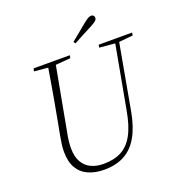

<svg xmlns="http://www.w3.org/2000/svg" viewBox="-151 -969 1022 1106"><g transform="rotate(-20 360.0 -416.0)"><path d="M211 -648 112 -657 116 -674H338L335 -657L227 -648ZM300 14Q246 14 204 -4.5Q162 -23 139 -62Q116 -101 116 -163Q116 -184 119 -207.5Q122 -231 127 -257L143 -342Q156 -413 166 -468Q176 -523 184 -572.5Q192 -622 201 -674H248L171 -258Q166 -234 163.5 -211.5Q161 -189 161 -167Q161 -116 180 -83Q199 -50 232 -34.5Q265 -19 308 -19Q372 -19 417 -42.5Q462 -66 491.5 -119.5Q521 -173 537 -264L612 -674H636L559 -247Q542 -156 508.5 -98.5Q475 -41 423.5 -13.5Q372 14 300 14ZM614 -648 512 -657 515 -674H720L717 -657L624 -648ZM384 -739Q408 -758 432 -778Q456 -798 479 -817Q499 -833 510 -839.5Q521 -846 531 -846Q540 -846 545 -840.5Q550 -835 550 -827Q550 -817 541 -809Q532 -801 508 -788Q479 -773 450 -758Q421 -743 392 -727Z"/></g></svg>

Font: Source Serif 4 48pt Light
Style: Italic
Weight: 300
Italic angle: -12°
Designer: Frank Grießhammer
Foundry: Adobe Systems Incorporated
Version: Version 4.004;hotconv 1.0.116;makeotfexe 2.5.65601